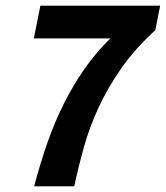

<svg xmlns="http://www.w3.org/2000/svg" viewBox="-20 -655 583 675"><path d="M100 0Q122 -83 147.5 -155.5Q173 -228 205.5 -292.5Q238 -357 277.5 -413.5Q317 -470 368 -520H99L122 -635H543L526 -549Q454 -483 406.5 -415Q359 -347 327 -278Q295 -209 275.5 -139.5Q256 -70 241 0Z"/></svg>

Font: TypoPRO Source Sans Pro
Style: Bold Italic
Weight: 700
Italic angle: -11°
Designer: Paul D. Hunt
Foundry: Adobe Systems Incorporated
Version: Version 1.075;PS 2.000;hotconv 1.0.86;makeotf.lib2.5.63406